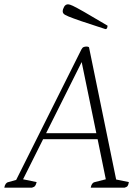

<svg xmlns="http://www.w3.org/2000/svg" viewBox="-51 -871 652 891"><path d="M-31 0Q-27 -23 -12 -26L24 -36L327 -642Q331 -650 337 -652.5Q343 -655 350 -655Q358 -655 362 -652L488 -38L547 -26Q545 -14 541.5 -8.5Q538 -3 527 0H370Q374 -23 389 -26L440 -39L402 -225H149L56 -39L119 -26Q116 -14 112 -8.5Q108 -3 97 0ZM163 -253H396L328 -583ZM438 -736Q366 -759 325.5 -773Q285 -787 267 -794.5Q249 -802 244.5 -807Q240 -812 240 -818Q240 -828 246.5 -839.5Q253 -851 265 -851Q272 -851 287 -844Q302 -837 339 -816Q376 -795 448 -752Q448 -746 446 -741Q444 -736 438 -736Z"/></svg>

Font: Petrona ExtraLight
Style: Italic
Weight: 200
Italic angle: -9°
Designer: Ringo R. Seeber
Foundry: Ringo R. Seeber
Version: Version 2.001; ttfautohint (v1.8.3)